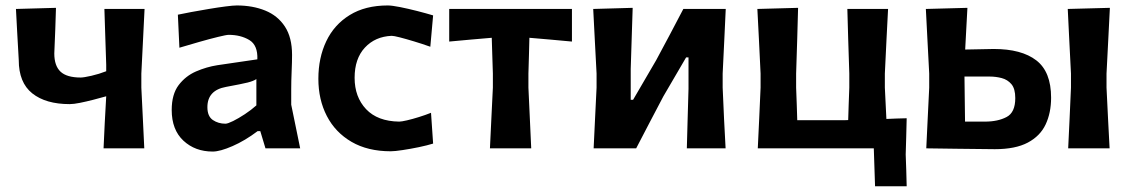

<svg xmlns="http://www.w3.org/2000/svg" viewBox="-20 -530 4042 686"><path d="M350 0Q352 -45.5 354.2 -89.8Q356.5 -134 359.5 -186Q338.5 -180 313.2 -173.5Q288 -167 265.5 -162.5Q243 -158 229 -158Q143.5 -158 95.2 -196.5Q47 -235 47 -315.5Q43.5 -371.5 41.5 -413.2Q39.5 -455 37 -498L180 -502Q179 -464.5 177.5 -425Q176 -385.5 174 -339Q174 -295 196.2 -274Q218.5 -253 268.5 -253Q279 -253 306.5 -259.2Q334 -265.5 359.5 -275.5V-298.5Q357.5 -360 356 -405Q354.5 -450 353 -498H496.5Q494 -444 491.2 -391.2Q488.5 -338.5 485 -267V-217Q488 -155 490.5 -104.8Q493 -54.5 495.5 0Z M740 11.5Q677 11.5 635.2 -27.5Q593.5 -66.5 593.5 -137Q593.5 -193 618.2 -225.8Q643 -258.5 680.5 -274.8Q718 -291 756.5 -297L899.5 -318Q901.5 -368.5 870.8 -387Q840 -405.5 797 -405.5Q789 -405.5 759.2 -398.2Q729.5 -391 691.8 -380.2Q654 -369.5 621 -359.5L615.5 -477.5Q633.5 -481.5 663.5 -487Q693.5 -492.5 726.2 -498Q759 -503.5 786.2 -507Q813.5 -510.5 826 -510.5Q883 -510.5 927.8 -492.2Q972.5 -474 998 -435Q1023.5 -396 1023.5 -334Q1023.5 -309.5 1022 -275Q1020.5 -240.5 1020.5 -211V-156Q1028 -119.5 1035.8 -81.5Q1043.5 -43.5 1052.5 0H928.5L910 -61.5H900.5Q855.5 -27.5 810.8 -8Q766 11.5 740 11.5ZM785.5 -88Q793.5 -88 812.8 -97.5Q832 -107 854.8 -122Q877.5 -137 896 -153.5V-247.5Q886 -240.5 865.2 -235.2Q844.5 -230 787.5 -219.5Q721 -207.5 721 -147Q721 -114.5 740.5 -101.2Q760 -88 785.5 -88Z M1376 10.5Q1294 10.5 1236 -23.2Q1178 -57 1147.8 -115.5Q1117.5 -174 1117.5 -248.5Q1117.5 -323.5 1145.8 -382.8Q1174 -442 1229.5 -476.2Q1285 -510.5 1365.5 -510.5Q1380 -510.5 1409 -504.8Q1438 -499 1470.2 -490.8Q1502.5 -482.5 1527.5 -475L1517.5 -363Q1488 -373.5 1459 -382.2Q1430 -391 1408.5 -396.5Q1387 -402 1379.5 -402Q1320.5 -399.5 1283.8 -360Q1247 -320.5 1247 -252Q1247 -183.5 1288 -140Q1329 -96.5 1406.5 -95.5Q1414.5 -95.5 1434 -100Q1453.5 -104.5 1476.8 -111.8Q1500 -119 1520 -127L1527.5 -17Q1506.5 -10.5 1476.5 -4.2Q1446.5 2 1418.5 6.2Q1390.5 10.5 1376 10.5Z M1730.5 0Q1733 -54 1735.5 -104.5Q1738 -155 1741 -217V-267Q1739.5 -305 1738.8 -336Q1738 -367 1737 -395Q1700 -392 1661.5 -388.5Q1623 -385 1585 -381.5V-498H2023.5V-381.5Q1985.5 -385 1947 -388.5Q1908.5 -392 1871.5 -395Q1871 -367 1870 -336Q1869 -305 1868 -267V-217Q1871 -155 1873.2 -104.5Q1875.5 -54 1878 0Z M2101 0Q2103.5 -54 2106 -104.5Q2108.5 -155 2111.5 -217V-267Q2107.5 -338.5 2105 -391Q2102.5 -443.5 2099.5 -498L2240.5 -502Q2239 -450.5 2237.2 -400.5Q2235.5 -350.5 2233.5 -283.5V-173.5H2242L2324.5 -315Q2349.5 -361.5 2373.8 -407.2Q2398 -453 2421.5 -498H2573Q2570.5 -443.5 2568 -391Q2565.5 -338.5 2562 -267V-217Q2564.5 -155 2567 -104.5Q2569.5 -54 2572.5 0H2434Q2435.5 -53 2436.8 -102.5Q2438 -152 2440 -213V-325H2431.5L2350 -185.5Q2325.5 -139 2301 -92.2Q2276.5 -45.5 2253 0Z M3106.5 135.5 3102 0H2687.5Q2690 -54.5 2692.5 -104.8Q2695 -155 2697.5 -217V-267Q2694 -338.5 2691.5 -391.2Q2689 -444 2686 -498L2831.5 -502Q2830 -447.5 2828.5 -393.8Q2827 -340 2824.5 -267V-217Q2826 -183 2826.8 -154.8Q2827.5 -126.5 2828.5 -100.5H2996.5Q3003 -101 3010.5 -101Q3011.5 -127 3012.2 -155Q3013 -183 3014.5 -217V-267Q3012 -338.5 3010.5 -391.2Q3009 -444 3007.5 -498H3153Q3150 -444 3147.5 -391.2Q3145 -338.5 3141.5 -267V-217Q3144.5 -152.5 3147 -105Q3165 -106 3183.2 -106.5Q3201.5 -107 3219.5 -107.5Q3218.5 -73 3217.8 -40.2Q3217 -7.5 3216 22Q3217 50 3218 78.5Q3219 107 3219.5 135.5Z M3289.5 0Q3292 -54 3294.5 -104.5Q3297 -155 3300 -217V-267Q3296 -338.5 3293.5 -391Q3291 -443.5 3288 -498L3436.5 -502Q3434.5 -463.5 3432.5 -427.8Q3430.5 -392 3428.5 -353Q3453 -353.5 3479.8 -354Q3506.5 -354.5 3530.5 -355Q3630 -355 3682.8 -314.2Q3735.5 -273.5 3735.5 -181Q3735.5 -127 3716 -85.5Q3696.5 -44 3652.2 -20.5Q3608 3 3534.5 3Q3460 2.5 3398 1.5Q3336 0.5 3289.5 0ZM3428 -95.5H3499.5Q3545 -95.5 3576.2 -111.8Q3607.5 -128 3607.5 -179.5Q3607.5 -213 3593.8 -229.2Q3580 -245.5 3559 -251Q3538 -256.5 3516 -256.5H3426Q3426.5 -214.5 3427 -174Q3427.5 -133.5 3428 -95.5ZM3796.5 0Q3799 -54.5 3801.5 -104.8Q3804 -155 3806.5 -217V-267Q3803 -338.5 3800.2 -391.2Q3797.5 -444 3795 -498L3945.5 -502Q3942.5 -447 3940 -393.5Q3937.5 -340 3933.5 -267V-217Q3936.5 -155 3939 -104.8Q3941.5 -54.5 3944.5 0Z"/></svg>

Font: Commissioner Loud SemiBold
Style: Regular
Weight: 600
Designer: Kostas Bartsokas
Foundry: Kostas Bartsokas
Version: Version 1.000; ttfautohint (v1.8.3)